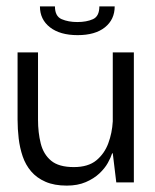

<svg xmlns="http://www.w3.org/2000/svg" viewBox="-20 -571 485 601"><path d="M189 10Q150 10 122.5 -2Q95 -14 77.5 -34.5Q60 -55 51 -81.5Q42 -108 38.5 -137.5Q35 -167 35 -197V-407H99V-196Q99 -156 107.5 -122Q116 -88 140 -68Q164 -48 211 -48Q256 -48 281.5 -69Q307 -90 319 -122.5Q331 -155 333 -191V-407H399V0H344L333 -91H331Q327 -78 317.5 -61Q308 -44 291 -28Q274 -12 248.5 -1Q223 10 189 10ZM223 -461Q168 -461 136.5 -485.5Q105 -510 105 -551H152Q152 -520 173 -511Q194 -502 222 -502Q251 -502 271 -511Q291 -520 291 -551H339Q339 -510 308.5 -485.5Q278 -461 223 -461Z"/></svg>

Font: Darker Grotesque Light Medium
Style: Regular
Weight: 500
Version: Version 1.000;gftools[0.9.28]